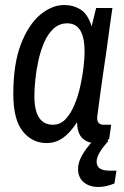

<svg xmlns="http://www.w3.org/2000/svg" viewBox="-20 -558 496 765"><path d="M166 12Q108 12 70.5 -35Q33 -82 33 -183Q33 -304 63.5 -382.5Q94 -461 140.5 -499.5Q187 -538 236 -538Q272 -538 301 -520Q330 -502 345 -453L363 -526H428Q428 -526 424.5 -503Q421 -480 416 -442Q411 -404 404.5 -358Q398 -312 391 -266Q384 -220 379 -180.5Q374 -141 370.5 -116.5Q367 -92 367 -89Q367 -74 374 -67.5Q381 -61 391 -61H423L415 -4Q408 1 393.5 6.5Q379 12 359 12Q328 12 308 -7.5Q288 -27 287 -71Q259 -28 230 -8Q201 12 166 12ZM191 -61Q220 -61 241 -83Q262 -105 276.5 -140Q291 -175 300 -215Q309 -255 313 -291.5Q317 -328 317 -352Q317 -408 300 -436.5Q283 -465 248 -465Q216 -465 193 -443.5Q170 -422 155.5 -388Q141 -354 132.5 -314.5Q124 -275 120.5 -238Q117 -201 117 -175Q117 -118 135.5 -89.5Q154 -61 191 -61ZM372 187Q337 187 314 168.5Q291 150 291 115Q291 90 306 62.5Q321 35 352 1H410L411 5Q389 29 377 49.5Q365 70 365 86Q365 104 377.5 113Q390 122 419 122H444L436 173Q402 187 372 187Z"/></svg>

Font: Archivo Narrow
Style: Italic
Weight: 400
Italic angle: -8°
Designer: Hector Gatti
Foundry: Omnibus-Type
Version: Version 3.002